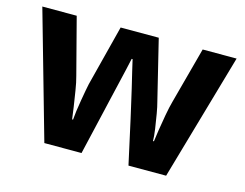

<svg xmlns="http://www.w3.org/2000/svg" viewBox="-81 -672 1017 798"><g transform="rotate(15 428.0 -273.0)"><path d="M485 -191Q481 -208 473.5 -241.5Q466 -275 457 -313.5Q448 -352 440 -384.5Q432 -417 429 -432H425Q422 -417 414.5 -384.5Q407 -352 398 -313.5Q389 -275 381 -241Q373 -207 369 -189L325 0H165L10 -546H158L221 -304Q228 -279 233.5 -244Q239 -209 244 -176.5Q249 -144 251 -125H255Q256 -139 259 -162.5Q262 -186 266.5 -211Q271 -236 274.5 -256.5Q278 -277 280 -284L347 -546H511L575 -284Q579 -270 584.5 -239Q590 -208 594.5 -176Q599 -144 599 -125H603Q605 -142 610 -174.5Q615 -207 621.5 -243Q628 -279 635 -304L700 -546H846L689 0H527Z"/></g></svg>

Font: Noto Sans Devanagari
Style: Regular
Weight: 400
Designer: Jelle Bosma - Monotype Design Team
Foundry: Monotype Imaging Inc.
Version: Version 2.003